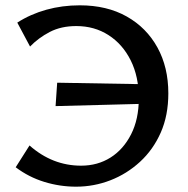

<svg xmlns="http://www.w3.org/2000/svg" viewBox="-20 -690 706 722"><path d="M266 12Q205 12 146.5 -6Q88 -24 39 -61L91 -143Q134 -105 182.5 -86Q231 -67 285 -67Q347 -67 395.5 -97.5Q444 -128 473 -185Q502 -242 502 -320Q502 -402 471.5 -463Q441 -524 388 -558Q335 -592 267 -592Q210 -592 167.5 -570Q125 -548 93 -515L45 -605Q95 -637 154.5 -653.5Q214 -670 280 -670Q382 -670 456.5 -628Q531 -586 572 -511.5Q613 -437 613 -339Q613 -256 584.5 -191.5Q556 -127 506.5 -81.5Q457 -36 395 -12Q333 12 266 12ZM189 -291 195 -379 541 -373 535 -300Z"/></svg>

Font: Ysabeau Infant SemiBold
Style: Regular
Weight: 600
Designer: Christian Thalmann (Catharsis Fonts)
Version: Version 2.002; featfreeze: ss01,ss02,lnum